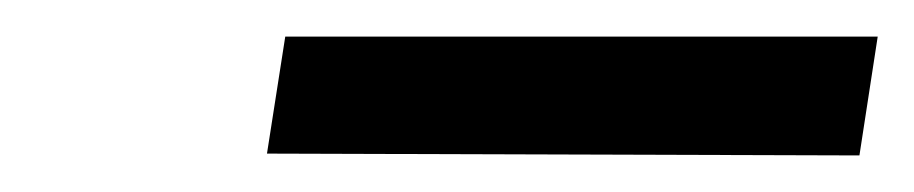

<svg xmlns="http://www.w3.org/2000/svg" viewBox="-20 -663 500 105"><path d="M126 -579 450 -578 460 -643H136Z"/></svg>

Font: Charger Sport
Style: DfBdObl
Weight: 400
Designer: Jasper
Foundry: Cannot Into Space Fonts
Version: Version 1.1